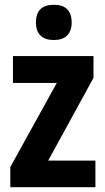

<svg xmlns="http://www.w3.org/2000/svg" viewBox="-20 -781 440 801"><path d="M205 -761C157 -761 130 -739 130 -687C130 -637 158 -614 205 -614C250 -614 279 -637 279 -687C279 -738 252 -761 205 -761ZM378 0V-111H181L370 -456V-547H34V-435H217L23 -84V0Z"/></svg>

Font: Noto Sans Thai Looped Condensed
Style: Bold
Weight: 700
Width: 3
Designer: Sasikarn Vongin, Ben Mitchell
Foundry: The Fontpad Ltd
Version: Version 1.001